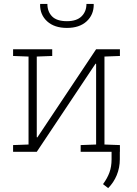

<svg xmlns="http://www.w3.org/2000/svg" viewBox="-20 -782 705 989"><path d="M47.4 0V-34.7L127 -37.6V-490.7L47.4 -493.7V-528.3H169.4H249V-493.7L169.4 -490.7V-75.2L172.4 -74.2L475.1 -528.3H518.1H597.7V-493.7L518.1 -490.7V-37.6L597.7 -34.7V0H395.5V-34.7L475.1 -37.6V-453.1L472.2 -454.1L169.4 0ZM324.7 -638.2Q260.3 -638.2 223.1 -671.9Q186 -705.6 186.5 -758.8L187.5 -761.7H224.1Q224.1 -722.2 248.3 -697.5Q272.5 -672.9 324.7 -672.9Q375 -672.9 400.1 -697.8Q425.3 -722.7 425.3 -761.7H461.9L462.9 -758.8Q462.9 -705.6 426 -671.9Q389.2 -638.2 324.7 -638.2ZM537.1 187 510.7 166.5Q533.2 135.7 543.9 106Q554.7 76.2 554.7 39.1V-28.3H597.2V38.1Q597.2 82 581.3 120.4Q565.4 158.7 537.1 187Z"/></svg>

Font: Roboto Slab ExtraLight
Style: Regular
Weight: 250
Designer: Google
Version: Version 2.000; ttfautohint (v1.8.1.43-b0c9)